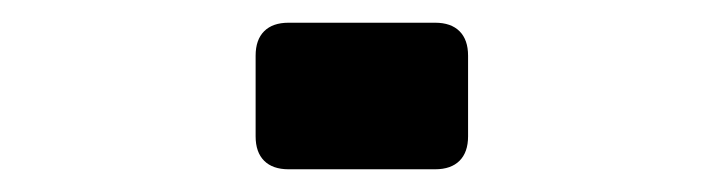

<svg xmlns="http://www.w3.org/2000/svg" viewBox="-20 -149 640 169"><path d="M205 -29V-100Q205 -114 212.5 -121.5Q220 -129 234 -129H363Q377 -129 384.5 -121.5Q392 -114 392 -100V-29Q392 -15 384.5 -7.5Q377 0 363 0H234Q220 0 212.5 -7.5Q205 -15 205 -29Z"/></svg>

Font: JuliaMono MediumItalic
Style: Regular
Weight: 500
Italic angle: -9°
Monospace: yes
Designer: cormullion
Foundry: corm
Version: Version 0.049; ttfautohint (v1.8.4)